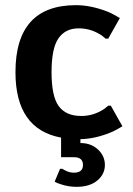

<svg xmlns="http://www.w3.org/2000/svg" viewBox="-20 -530 515 745"><path d="M407 -15Q347 9 292 10V25Q333 25 360 50Q387 75 387 110Q387 146 357.5 170.5Q328 195 277 195Q246 195 216 185Q200 180 192 175L213 125H222L224 126Q226 128 230.5 130Q235 132 240 134.5Q245 137 252.5 138.5Q260 140 267 140Q302 140 302 110Q302 80 267 80H217V4Q40 -29 40 -250Q40 -510 275 -510Q332 -510 397 -485Q417 -477 445 -460L400 -380H390Q376 -393 362 -400Q327 -420 285 -420Q234 -420 207 -381.5Q180 -343 180 -250Q180 -156 208 -118Q236 -80 295 -80Q337 -80 372 -100Q386 -107 400 -120H410L455 -40Q427 -23 407 -15Z"/></svg>

Font: Scada
Style: Bold
Weight: 700
Designer: Jovanny Lemonad
Foundry: Jovanny Lemonad
Version: Version 4.100;PS 004.100;hotconv 1.0.88;makeotf.lib2.5.64775